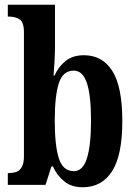

<svg xmlns="http://www.w3.org/2000/svg" viewBox="-20 -780 574 810"><path d="M329 10Q282 10 251.5 -14.5Q221 -39 203 -78H197L172 0H13V-50H19Q34 -50 48 -54.5Q62 -59 71.5 -74.5Q81 -90 81 -121V-643Q81 -687 62.5 -698.5Q44 -710 18 -710H13V-760H212V-585Q212 -558 210 -521Q208 -484 206 -461H210Q227 -499 257 -523Q287 -547 334 -547Q412 -547 454 -480.5Q496 -414 496 -270Q496 -124 452.5 -57Q409 10 329 10ZM292 -58Q330 -58 347 -113Q364 -168 364 -272Q364 -378 346.5 -430Q329 -482 291 -482Q245 -482 228 -428.5Q211 -375 211 -271Q211 -167 228 -112.5Q245 -58 292 -58Z"/></svg>

Font: Noto Serif Ethiopic ExtraCondensed
Style: Bold
Weight: 700
Width: 2
Designer: Monotype Design Team
Foundry: Monotype Imaging Inc.
Version: Version 2.102; ttfautohint (v1.8.4.7-5d5b)